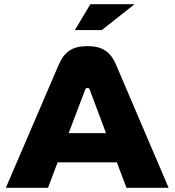

<svg xmlns="http://www.w3.org/2000/svg" viewBox="-20 -900 837 920"><path d="M261 -589 8 0H210L256 -122H540L586 0H788L536 -590C510 -651 471 -679 399 -679C325 -679 288 -651 261 -589ZM309 -262 388 -470C390 -476 395 -479 399 -479C404 -479 408 -476 410 -470L488 -262ZM339 -756H468L625 -880H413Z"/></svg>

Font: LT Wave Black
Style: Regular
Weight: 900
Designer: Daniel Lyons
Version: Version 2.5 (Glyphs App)